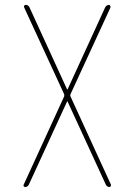

<svg xmlns="http://www.w3.org/2000/svg" viewBox="-20 -750 540 770"><path d="M81.1 0Q77.1 0 75.2 -2.9Q73.2 -5.9 75.2 -9.8L237.3 -363.3Q238.3 -368.2 237.3 -372.1L77.1 -719.7Q75.2 -723.6 77.1 -727.1Q79.1 -730.5 83 -730.5Q93.8 -730.5 98.6 -719.7L249 -391.6H250H251L401.4 -719.7Q406.2 -729.5 417 -730.5Q419.9 -730.5 421.9 -727.1Q423.8 -723.6 422.9 -719.7L262.7 -372.1Q260.7 -368.2 262.7 -363.3L424.8 -9.8Q425.8 -5.9 423.8 -2.9Q421.9 0 418.9 0Q409.2 0 404.3 -9.8L251 -342.8Q251 -343.8 250 -343.8Q249 -343.8 249 -342.8L95.7 -9.8Q90.8 0 81.1 0Z"/></svg>

Font: Rounded-L Mgen+ 2m thin
Style: Regular
Weight: 100
Designer: [Source Han Sans]
Ryoko NISHIZUKA  (kana & ideographs); Paul D. Hunt (Latin, Greek & Cyrillic); Wenlong ZHANG  (bopomofo
Version: Version 1.059.20150602